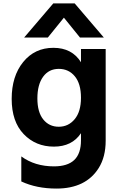

<svg xmlns="http://www.w3.org/2000/svg" viewBox="-20 -853 709 1131"><path d="M457 -486.3V-564.5H602.5V-24.4Q602.5 71.3 561.5 136.7Q485.4 257.8 312.5 257.8Q195.3 257.8 105.5 215.8V68.4Q185.5 127 297.9 127Q377.9 127 417.5 89.4Q457 51.8 457 -26.4V-68.4Q404.3 10.7 297.4 10.7Q190.4 10.7 119.6 -63Q48.8 -136.7 48.8 -270.5Q48.8 -404.3 116.7 -487.8Q184.6 -571.3 294.4 -571.3Q404.3 -571.3 457 -486.3ZM122.1 -631.8 293.9 -833H419.9L591.8 -631.8H451.2L356.4 -749L261.7 -631.8ZM233.9 -400.9Q200.2 -354.5 200.2 -273.4Q200.2 -192.4 234.9 -149.4Q269.5 -106.4 326.2 -106.4Q382.8 -106.4 419.9 -150.9Q457 -195.3 457 -277.3Q457 -359.4 420.9 -403.3Q384.8 -447.3 326.2 -447.3Q267.6 -447.3 233.9 -400.9Z"/></svg>

Font: GenEi M Gothic v2 Bold
Style: Regular
Weight: 700
Version: Version 2.0